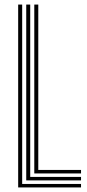

<svg xmlns="http://www.w3.org/2000/svg" viewBox="-20 -820 382 840"><path d="M59.5 0V-800H77V-15.2H334.5V0ZM94.8 -30.8V-800H112.2V-46H334.5V-30.8ZM130 -61.2V-800H147.5V-76.5H334.5V-61.2Z"/></svg>

Font: Big Shoulders Inline Text Thin Medium
Style: Regular
Weight: 500
Version: Version 2.002